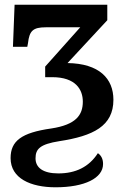

<svg xmlns="http://www.w3.org/2000/svg" viewBox="-20 -556 552 816"><path d="M216 240C340 240 418 201 418 141C418 118 409 104 396 95C358 154 301 181 228 181C162 181 131 156 131 117C131 77 150 57 232 44C376 22 462 -20 462 -132C462 -222 402 -286 267 -288L436 -470V-536H42L35 -357H96L99 -373C105 -425 120 -440 175 -440H321L172 -273V-228H202C302 -228 332 -175 332 -124C332 -67 303 -26 198 -10C71 8 25 43 25 116C25 202 110 240 216 240Z"/></svg>

Font: Noto Serif Semi
Style: Regular
Weight: 600
Designer: Monotype Design Team
Foundry: Monotype Imaging Inc.
Version: Version 1.002